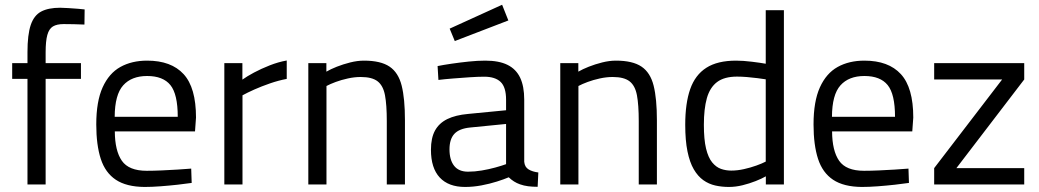

<svg xmlns="http://www.w3.org/2000/svg" viewBox="-20 -760 4282 791"><path d="M93.2 0V-435H30.2V-500H93.2V-545.3Q93.2 -617.3 106.6 -657Q120 -696.7 149.6 -712.4Q179.2 -728.1 227.8 -728.1Q239.8 -728.1 261 -726.7Q282.2 -725.3 302 -723.8Q321.8 -722.3 328.7 -721.1L327.9 -658.8Q309.7 -659.8 283.9 -660.3Q258.1 -660.8 242.3 -660.8Q214.3 -660.8 198.1 -651.1Q182 -641.4 175 -616Q168 -590.7 168 -544.3V-500H313.5V-435H168V0Z M575.4 10.2Q501 9.6 457.4 -19.3Q413.8 -48.2 395.2 -105.4Q376.6 -162.6 376.6 -247.2Q376.6 -342.2 402.8 -400.1Q429 -458 475.9 -484.1Q522.8 -510.2 586.2 -510.2Q685.4 -510.2 736.4 -454.6Q787.5 -399 787.5 -275.8L783.4 -218.7H453Q453.4 -139 482 -97.7Q510.7 -56.4 584.5 -56.4Q612.1 -56.4 645.7 -57.9Q679.3 -59.4 711.9 -61.4Q744.5 -63.4 767.7 -65.4L769.7 -6.4Q745.7 -2.8 711.5 1Q677.2 4.8 641.2 7.5Q605.2 10.2 575.4 10.2ZM452.5 -278.9H712.3Q712.3 -372.1 682 -409.5Q651.7 -446.9 586.2 -446.9Q522 -446.9 487.5 -408.4Q453 -369.9 452.5 -278.9Z M904.2 0V-500H978.6V-432Q997.2 -445.4 1026.5 -461.1Q1055.9 -476.8 1091.2 -490.7Q1126.5 -504.6 1161.3 -510.8V-435Q1126.9 -428.4 1092.2 -416.4Q1057.5 -404.4 1028 -391.3Q998.5 -378.1 979 -367.3V0Z M1250.2 0V-500H1324.6V-464.8Q1342 -475 1367.7 -485.2Q1393.5 -495.4 1423 -502.8Q1452.5 -510.2 1479.5 -510.2Q1548.3 -510.2 1584.8 -485.6Q1621.3 -461 1634.8 -407.2Q1648.3 -353.4 1648.3 -264.4V0H1573.5V-261.6Q1573.5 -327.7 1566.1 -367.4Q1558.7 -407 1535.8 -424.9Q1513 -442.8 1466.2 -442.8Q1440.2 -442.8 1413.2 -436.8Q1386.1 -430.9 1363.2 -422.4Q1340.3 -413.9 1325 -405.7V0Z M1896 10.2Q1827.8 10.2 1791.6 -28.7Q1755.4 -67.6 1755.4 -143Q1755.4 -191.7 1772.2 -222.3Q1789 -252.9 1822.9 -269.5Q1856.8 -286 1908.2 -290.6L2064.9 -305.8V-349.4Q2064.9 -401.1 2042.3 -422.6Q2019.7 -444 1974.8 -444Q1949.6 -444 1915 -441.7Q1880.4 -439.3 1846 -436.6Q1811.6 -433.9 1786.2 -430.7L1782.8 -487.8Q1806.4 -492.6 1840.6 -497.6Q1874.8 -502.6 1911.3 -506.4Q1947.8 -510.2 1979.2 -510.2Q2035.8 -510.2 2071 -492.7Q2106.3 -475.2 2123 -439.7Q2139.7 -404.2 2139.7 -349.4V-93.5Q2141.7 -71.5 2157.9 -61.9Q2174.2 -52.3 2197.8 -49.5L2195 9.6Q2173.6 9.6 2155.8 7.3Q2137.9 5 2122.3 -0.6Q2109.1 -5.2 2097.7 -12.4Q2086.3 -19.6 2075.9 -29.6Q2056.7 -21.4 2027 -12Q1997.4 -2.6 1963.4 3.8Q1929.4 10.2 1896 10.2ZM1908.3 -52.7Q1935.6 -52.7 1964.7 -57.6Q1993.8 -62.5 2020.3 -69.8Q2046.9 -77.1 2064.9 -83.7V-249.3L1917.1 -234.7Q1871.9 -230.3 1851.8 -208.5Q1831.8 -186.6 1831.8 -144.6Q1831.8 -101.3 1850.8 -77Q1869.9 -52.7 1908.3 -52.7ZM1853.6 -590.9 1832.5 -642 2048.6 -740.4 2074.3 -675.7Z M2288.2 0V-500H2362.6V-464.8Q2380 -475 2405.7 -485.2Q2431.5 -495.4 2461 -502.8Q2490.5 -510.2 2517.5 -510.2Q2586.3 -510.2 2622.8 -485.6Q2659.3 -461 2672.8 -407.2Q2686.3 -353.4 2686.3 -264.4V0H2611.5V-261.6Q2611.5 -327.7 2604.1 -367.4Q2596.7 -407 2573.8 -424.9Q2551 -442.8 2504.2 -442.8Q2478.2 -442.8 2451.2 -436.8Q2424.1 -430.9 2401.2 -422.4Q2378.3 -413.9 2363 -405.7V0Z M2983 10.2Q2953.6 10.2 2926.8 4.2Q2900.1 -1.8 2877.6 -17.7Q2855.1 -33.7 2838.3 -62.4Q2821.5 -91.1 2812.3 -136.1Q2803 -181.1 2803 -246Q2803 -334.4 2823.5 -392.9Q2844 -451.4 2890 -480.8Q2936 -510.2 3012.4 -510.2Q3041.3 -510.2 3077.7 -505.7Q3114.1 -501.2 3134.7 -497.4V-717.9H3209.5V0H3135.1V-33.6Q3118.9 -24.2 3093.2 -14Q3067.5 -3.8 3039 3.2Q3010.4 10.2 2983 10.2ZM2992.3 -57.2Q3018.2 -57.2 3045.1 -63.3Q3072 -69.3 3095.9 -77.9Q3119.9 -86.5 3134.7 -94.3V-433.2Q3122.1 -435.2 3100.9 -438Q3079.7 -440.8 3057.3 -442.6Q3034.8 -444.4 3016.4 -444.4Q2963.9 -444.4 2934.2 -422Q2904.5 -399.5 2892.1 -355.4Q2879.8 -311.4 2879.8 -246Q2879.8 -185.3 2888.8 -147.9Q2897.9 -110.6 2914 -91Q2930.1 -71.4 2950.1 -64.3Q2970 -57.2 2992.3 -57.2Z M3530.4 10.2Q3456 9.6 3412.4 -19.3Q3368.8 -48.2 3350.2 -105.4Q3331.6 -162.6 3331.6 -247.2Q3331.6 -342.2 3357.8 -400.1Q3384 -458 3430.9 -484.1Q3477.8 -510.2 3541.2 -510.2Q3640.4 -510.2 3691.4 -454.6Q3742.5 -399 3742.5 -275.8L3738.4 -218.7H3408Q3408.4 -139 3437 -97.7Q3465.7 -56.4 3539.5 -56.4Q3567.1 -56.4 3600.7 -57.9Q3634.3 -59.4 3666.9 -61.4Q3699.5 -63.4 3722.7 -65.4L3724.7 -6.4Q3700.7 -2.8 3666.5 1Q3632.2 4.8 3596.2 7.5Q3560.2 10.2 3530.4 10.2ZM3407.5 -278.9H3667.3Q3667.3 -372.1 3637 -409.5Q3606.7 -446.9 3541.2 -446.9Q3477 -446.9 3442.5 -408.4Q3408 -369.9 3407.5 -278.9Z M3828.6 0V-67.4L4108.6 -432.6H3828.6V-500H4199.6V-432.6L3920.2 -67.4H4199.6V0Z"/></svg>

Font: Titillium Web
Style: Bold
Weight: 700
Designer: Mohamed Gaber, Accademia di Belle Arti di Urbino
Foundry: Kief Type Foundry, Accademia di Belle Arti di Urbino
Version: Version 3.000